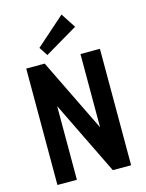

<svg xmlns="http://www.w3.org/2000/svg" viewBox="-138 -1033 849 1115"><g transform="rotate(-15 287.0 -475.0)"><path d="M508 -700V0H398L134 -541H182V0H65V-700H176L440 -159H391V-700ZM402 -861 204 -744 170 -796 344 -950Z"/></g></svg>

Font: Pathway Extreme Condensed SemiBold
Style: Regular
Weight: 600
Width: 3
Version: Version 1.001;gftools[0.9.26]